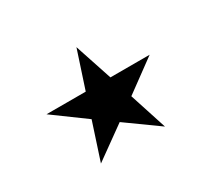

<svg xmlns="http://www.w3.org/2000/svg" viewBox="-97 -789 836 766"><g transform="rotate(-30 321.0 -405.5)"><path d="M264.2 -459 320.8 -631.3 377.9 -459H558.6L412.6 -352.1L468.3 -180.2L320.8 -286.1L173.3 -180.2L229.5 -352.1L83.5 -459Z"/></g></svg>

Font: Vazirmatn RD UI
Style: Regular
Weight: 400
Designer: Saber Rastikerdar
Foundry: Saber Rastikerdar
Version: Version 33.003